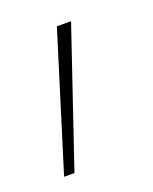

<svg xmlns="http://www.w3.org/2000/svg" viewBox="-87 -134 264 331"><g transform="rotate(-20 45.0 31.0)"><path d="M-23 155 54 -93H80L-4 155Z"/></g></svg>

Font: Poppins Devanagari Thin
Style: Regular
Weight: 100
Designer: Ninad Kale (Devanagari), Jonny Pinhorn (Latin)
Foundry: Indian Type Foundry
Version: 4.005